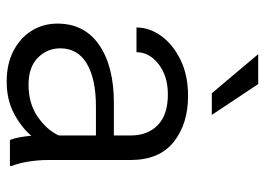

<svg xmlns="http://www.w3.org/2000/svg" viewBox="-130 -660 800 580"><g transform="rotate(90 270.0 -370.0)"><path d="M402.8 0Q397.9 -11.7 394.8 -29.1Q391.6 -46.4 390.1 -64.5Q364.3 -34.2 322.8 -12.2Q281.2 9.8 226.1 9.8Q173.3 9.8 134 -10.5Q94.7 -30.8 73 -65.4Q51.3 -100.1 51.3 -143.6Q51.3 -225.1 115.7 -269.5Q180.2 -314 290.5 -314H389.2V-364.7Q389.2 -416.5 357.7 -446.8Q326.2 -477.1 265.6 -477.1Q209.5 -477.1 173.6 -449Q137.7 -420.9 137.7 -382.3H63Q63 -421.4 88.6 -457Q114.3 -492.7 160.9 -515.4Q207.5 -538.1 269.5 -538.1Q354.5 -538.1 408.9 -494.6Q463.4 -451.2 463.4 -363.8V-113.3Q463.4 -86.4 468 -56.6Q472.7 -26.9 481 -6.8V0ZM235.8 -56.2Q292.5 -56.2 332.5 -83.7Q372.6 -111.3 389.2 -147.5V-259.8H301.8Q218.3 -259.8 172.1 -232.2Q126 -204.6 126 -152.3Q126 -112.3 154.5 -84.2Q183.1 -56.2 235.8 -56.2ZM233.9 -750 327.1 -609.9H261.7L143.6 -750Z"/></g></svg>

Font: Vazirmatn RD Light
Style: Regular
Weight: 300
Designer: Saber Rastikerdar
Foundry: Saber Rastikerdar
Version: Version 32.102